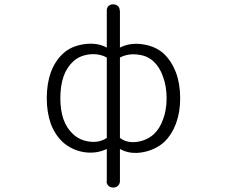

<svg xmlns="http://www.w3.org/2000/svg" viewBox="-20 -723 1040 884"><path d="M532.2 -675.8 531.2 -674.8Q531.2 -688.5 521.5 -696.3Q512.7 -703.1 501 -703.1Q489.3 -703.1 480.5 -696.3Q471.7 -688.5 471.7 -675.8V-503.9Q427.7 -528.3 366.2 -519.5Q304.7 -509.8 269.5 -475.6Q233.4 -442.4 213.9 -389.6Q195.3 -336.9 195.3 -270.5Q195.3 -206.1 213.9 -153.3Q233.4 -101.6 269.5 -68.4Q307.6 -34.2 361.3 -23.4Q419.9 -12.7 471.7 -37.1V110.4H470.7Q470.7 124 479.5 132.8Q488.3 140.6 501 140.6Q513.7 140.6 522.5 132.8Q532.2 124 532.2 110.4V-37.1Q579.1 -10.7 639.6 -22.5Q695.3 -33.2 735.4 -68.4Q770.5 -102.5 790 -153.3Q809.6 -206.1 809.6 -270.5Q809.6 -336.9 790 -389.6Q770.5 -440.4 735.4 -474.6Q697.3 -509.8 639.6 -518.6Q580.1 -528.3 532.2 -503.9ZM471.7 -458V-87.9Q436.5 -64.5 389.6 -71.3Q347.7 -77.1 317.4 -104.5Q288.1 -130.9 272.5 -172.9Q257.8 -215.8 257.8 -270.5Q257.8 -327.1 272.5 -371.1Q288.1 -414.1 317.4 -440.4Q345.7 -466.8 391.6 -472.7Q436.5 -477.5 471.7 -458ZM532.2 -458Q569.3 -477.5 614.3 -471.7Q659.2 -466.8 687.5 -439.5Q715.8 -413.1 730.5 -370.1Q747.1 -326.2 747.1 -270.5Q747.1 -215.8 730.5 -172.9Q715.8 -130.9 687.5 -104.5Q656.2 -77.1 614.3 -70.3Q566.4 -62.5 532.2 -87.9Z"/></svg>

Font: GulimChe
Style: Regular
Weight: 400
Monospace: yes
Version: Version 2.21